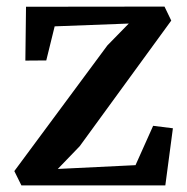

<svg xmlns="http://www.w3.org/2000/svg" viewBox="-20 -563 568 583"><path d="M371 -491.5 146 -483 120.5 -379.5 57 -379 59 -542.5 479.5 -543 500 -500.5 222 -119 155.5 -50 391.5 -61.5 445 -181 505 -173.5 482 0H45L23.5 -43.5L306 -425Z"/></svg>

Font: Merriweather 48pt SemiBold
Style: Regular
Weight: 600
Version: Version 2.100